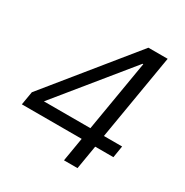

<svg xmlns="http://www.w3.org/2000/svg" viewBox="-162 -829 923 959"><g transform="rotate(30 300.0 -349.0)"><path d="M337 0 360 -137H15L28 -214L421 -698H532L449 -205H554L543 -137H438L415 0ZM103 -205H371L440 -614H436Z"/></g></svg>

Font: iA Writer Mono V
Style: Regular
Weight: 400
Italic angle: -9.5°
Designer: Mike Abbink, Paul van der Laan, Pieter van Rosmalen
Foundry: Bold Monday
Version: Version 2.000